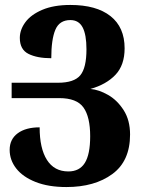

<svg xmlns="http://www.w3.org/2000/svg" viewBox="-20 -744 583 775"><path d="M19 -139Q19 -182 51.5 -206Q84 -230 140 -230Q140 -145 169.5 -98.5Q199 -52 256 -52Q301 -52 322.5 -86.5Q344 -121 344 -194Q344 -272 317 -310Q290 -348 219 -348H27V-410H214Q279 -410 304 -440Q329 -470 329 -545Q329 -604 313.5 -633.5Q298 -663 264 -663Q220 -663 203.5 -624Q187 -585 187 -509Q130 -509 95 -526.5Q60 -544 60 -591Q60 -624 82.5 -654.5Q105 -685 151 -704.5Q197 -724 264 -724Q369 -724 426 -679Q483 -634 483 -549Q483 -481 446 -442Q409 -403 345 -385Q379 -382 416 -361Q453 -340 479 -299.5Q505 -259 505 -201Q505 -94 433.5 -41.5Q362 11 248 11Q175 11 123.5 -9.5Q72 -30 45.5 -64Q19 -98 19 -139Z"/></svg>

Font: Noto Serif Armenian Bold Cond
Style: Regular
Weight: 700
Width: 3
Designer: Monotype Design team
Foundry: Monotype Imaging Inc.
Version: Version 1.000